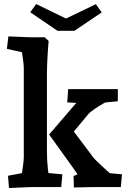

<svg xmlns="http://www.w3.org/2000/svg" viewBox="-20 -944 668 969"><path d="M25.4 5 20.4 -57 142.5 -80 84.1 -29Q86.7 -41.5 90.2 -65.3Q93.7 -89.1 96.9 -113.8Q100.1 -138.5 100.1 -152.5V-598.3Q100.1 -612.5 97 -637.5Q93.8 -662.5 89.7 -688.9Q85.5 -715.4 82.5 -733.5L141.3 -669.1L14.7 -697.5L22.3 -760.3L129.1 -756H205.1L225.4 -737.4Q223.7 -718.5 221.6 -687.9Q219.5 -657.3 218.1 -625.1Q216.8 -592.9 216.8 -568.3V-182.5Q216.8 -135.8 221.4 -94.5Q226 -53.2 229.6 -31.4L172.3 -75.4L294.8 -64.1L289.1 0H141.7Q134.9 0 114.6 1Q94.4 2 69.7 3Q45 4 25.4 5ZM353 2.2 351.2 -55.3 371.5 -64.4 337.9 -112.2 227.8 -265 402 -467.7 420.9 -421.2 319.2 -427.4 324.2 -494Q346.1 -494 371.1 -494Q396.1 -494 418.7 -494Q441.3 -494 454.1 -494H574.8L574.6 -433.1L460.8 -421.7L539.7 -442.6Q523.8 -434.4 500.3 -420.9Q476.8 -407.4 455.5 -392.7Q434.1 -378 424 -366L318 -238.7L321.2 -322.1L451.3 -148.9Q455.6 -142.9 468.6 -130.4Q481.6 -117.8 498.8 -102Q515.9 -86.2 532.8 -70.9Q549.6 -55.5 561.4 -45.3L482.5 -75L595.7 -64.1L589.7 0H470.2Q449.2 0 420.2 0.7Q391.3 1.5 353 2.2ZM162.5 -923.5 358.2 -828.6 324.5 -788.4H270.3L132.8 -882.2ZM463.7 -922.9 493.4 -881.5 355.5 -788.4H301.3L267.6 -828.6Z"/></svg>

Font: Andada Pro
Style: Regular
Weight: 400
Designer: Carolina Giovagnoli
Foundry: Huerta Tipografica
Version: Version 3.003